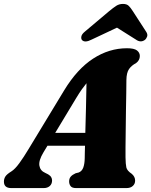

<svg xmlns="http://www.w3.org/2000/svg" viewBox="-55 -959 771 979"><path d="M166.5 -182Q141.5 -140.5 145.8 -114.5Q150 -88.5 175.5 -77.5L190.5 -70Q202 -63 206.2 -55.2Q210.5 -47.5 210.5 -39Q210.5 -21 198.8 -10.5Q187 0 168 0H2.5Q-35 0 -35 -33Q-35 -47 -27.8 -58.8Q-20.5 -70.5 3 -85Q21.5 -96.5 44 -127.5Q66.5 -158.5 89.5 -197L272 -498Q338.5 -607.5 420 -660.2Q501.5 -713 592.5 -713Q629 -713 643.5 -701.8Q658 -690.5 658 -673.5Q658 -651.5 638.5 -637Q616 -625.5 603 -607Q590 -588.5 589.5 -551Q589.5 -526.5 588.8 -484.2Q588 -442 587.2 -392Q586.5 -342 586 -294Q585.5 -246 585 -209Q584.5 -172 585 -156.5Q585.5 -122 589.2 -105.2Q593 -88.5 617 -72.5Q634 -58 634 -38Q634 -21.5 622.2 -10.8Q610.5 0 590 0H333Q312.5 0 305 -10Q297.5 -20 297.5 -34Q297.5 -49 305.8 -58.5Q314 -68 330.5 -75.5L346.5 -79.5Q363 -86 369.8 -105Q376.5 -124 377 -152Q377 -164 377.5 -180.5Q378 -197 378.5 -216H187ZM333.5 -459 226.5 -281.5H380Q382 -343 383.5 -411.2Q385 -479.5 386 -534.5Q375.5 -522 362.5 -503.8Q349.5 -485.5 333.5 -459ZM413 -757.5Q377.5 -739 363 -755Q357.5 -762 360 -773.8Q362.5 -785.5 378 -798L502 -902.5Q522 -919 537.2 -929Q552.5 -939 572 -939Q591.5 -939 601.5 -929Q611.5 -919 622 -902.5L691 -796Q699 -783.5 695 -772.2Q691 -761 683 -755Q661.5 -740 637.5 -757.5L541.5 -818Z"/></svg>

Font: Fraunces 72pt Soft Black
Style: Italic
Weight: 900
Italic angle: -16°
Version: Version 1.000;[b76b70a41]